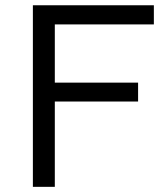

<svg xmlns="http://www.w3.org/2000/svg" viewBox="-20 -724 650 744"><path d="M107.4 0V-703.6H576.2V-629.4H192.4V-403.8H515.1V-330.6H192.4V0Z"/></svg>

Font: Metrophobic
Style: Regular
Weight: 400
Designer: Vernon Adams
Foundry: Vernon Adams
Version: Version 3.200; ttfautohint (v1.8.4.7-5d5b);gftools[0.9.23]